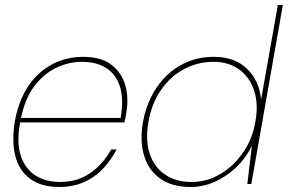

<svg xmlns="http://www.w3.org/2000/svg" viewBox="-20 -735 1150 767"><path d="M216 12Q145 12 100.5 -20.5Q56 -53 41 -113Q26 -173 40 -254Q51 -314 75.5 -361.5Q100 -409 136 -441.5Q172 -474 216.5 -491Q261 -508 311 -508Q384 -508 425.5 -476Q467 -444 481 -392.5Q495 -341 484 -282Q483 -272 481 -264.5Q479 -257 477 -246H50L53 -264H462Q475 -340 459 -389.5Q443 -439 404 -463.5Q365 -488 307 -488Q255 -488 205 -464.5Q155 -441 117 -390.5Q79 -340 63 -259L61 -250Q45 -165 63.5 -111.5Q82 -58 123.5 -33Q165 -8 220 -8Q288 -8 339 -42.5Q390 -77 424 -138H446Q423 -94 390.5 -60Q358 -26 314.5 -7Q271 12 216 12Z M741 12Q667 12 620 -21.5Q573 -55 555.5 -113.5Q538 -172 551 -247Q561 -303 585.5 -351Q610 -399 646.5 -434Q683 -469 730.5 -488.5Q778 -508 835 -508Q917 -508 966.5 -460.5Q1016 -413 1023 -337L1090 -715H1110L984 0H968L986 -150H985Q961 -102 923 -66Q885 -30 838.5 -9Q792 12 741 12ZM745 -8Q807 -8 860.5 -40Q914 -72 951.5 -126.5Q989 -181 1000 -248Q1013 -318 995.5 -372Q978 -426 936 -457Q894 -488 833 -488Q770 -488 715.5 -459Q661 -430 623.5 -376Q586 -322 573 -248Q560 -175 578 -121Q596 -67 639.5 -37.5Q683 -8 745 -8Z"/></svg>

Font: DM Sans 28pt Thin
Style: Italic
Weight: 250
Italic angle: -10°
Version: Version 4.004;gftools[0.9.30]